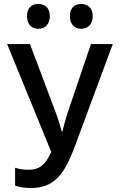

<svg xmlns="http://www.w3.org/2000/svg" viewBox="-20 -936 603 967"><path d="M389 -791C421 -791 447 -812 447 -855C447 -897 421 -916 389 -916C357 -916 332 -898 332 -855C332 -812 357 -791 389 -791ZM173 -791C205 -791 231 -812 231 -855C231 -897 205 -916 173 -916C141 -916 116 -898 116 -855C116 -812 141 -791 173 -791ZM135 11C257 11 307 -63 360 -207L548 -714H438L320 -366C310 -335 301 -304 295 -274H291C283 -304 273 -337 262 -366L131 -714H16L238 -171C207 -100 173 -81 124 -81C98 -81 79 -84 56 -91V-1C80 7 107 11 135 11Z"/></svg>

Font: Noto Sans Mono SemiCondensed Medium
Style: Regular
Weight: 500
Width: 4
Designer: Monotype Design Team
Foundry: Monotype Imaging Inc.
Version: Version 2.014